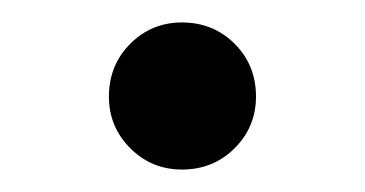

<svg xmlns="http://www.w3.org/2000/svg" viewBox="-20 -360 325 171"><path d="M77 -274Q77 -302 96 -321Q115 -340 142 -340Q170 -340 189 -321Q208 -302 208 -274Q208 -247 189 -228Q170 -209 142 -209Q115 -209 96 -228Q77 -247 77 -274Z"/></svg>

Font: SVN-Libre Baskerville
Style: Regular
Weight: 400
Designer: Pablo Impallari, Rodrigo Fuenzalida
Foundry: Pablo Impallari, Rodrigo Fuenzalida
Version: Version 1.000; ttfautohint (v1.8.4)